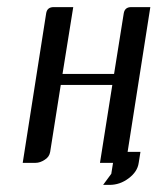

<svg xmlns="http://www.w3.org/2000/svg" viewBox="-20 -458 443 540"><path d="M43.9 0 109.9 -420.9Q112.8 -438 130.9 -438H186L155.8 -250H300.8L328.1 -420.9Q331.1 -438 349.1 -438H402.8L338.9 -30.8H375L370.1 0Q366.7 24.9 341.8 43.5Q317.4 62 288.1 62H270L293 30.8L297.9 0H261.2L295.9 -219.2H150.9L121.1 -30.8Q118.7 -16.6 106 -8.8Q92.8 0 80.1 0Z"/></svg>

Font: Hhenum
Style: Italic
Weight: 400
Designer: T. Christopher White
Version: Version 1.0